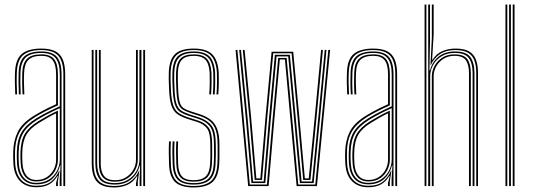

<svg xmlns="http://www.w3.org/2000/svg" viewBox="-20 -820 2349 846"><path d="M259.2 0V-492Q259.2 -549.5 236.8 -574.5Q214.2 -599.5 162.2 -599.5Q108.8 -599.5 82.6 -577.6Q56.5 -555.8 54.2 -501.8Q53.2 -479.8 53.6 -454.5Q54 -429.2 55.2 -404H47.2Q46 -429.8 45.6 -454.9Q45.2 -480 46.2 -502Q48.5 -560 76.9 -583Q105.2 -606 162.2 -606Q199.8 -606 222.9 -594.5Q246 -583 256.6 -557.9Q267.2 -532.8 267.2 -492V0ZM140.2 -14.2Q173.8 -14.2 196.8 -29.6Q219.8 -45 231.6 -68.5Q243.5 -92 243.5 -116.5V-343.5Q214 -330.5 188.1 -316.9Q162.2 -303.2 144 -292Q101 -265.5 82.2 -233.6Q63.5 -201.8 62.2 -150Q62 -134 62.1 -123.1Q62.2 -112.2 63.2 -96.8Q66.2 -56.5 86.5 -35.4Q106.8 -14.2 140.2 -14.2ZM140.2 -20.5Q109.5 -20.5 91.8 -40.6Q74 -60.8 71.2 -97.8Q70 -115.5 70 -125.4Q70 -135.2 70.2 -149.5Q71.5 -199.8 89.2 -230Q107 -260.2 148.5 -285.8Q167.8 -297.5 190.4 -310Q213 -322.5 235.2 -332.5V-116.5Q235.2 -94 224.8 -71.9Q214.2 -49.8 193.2 -35.1Q172.2 -20.5 140.2 -20.5ZM140.2 -27Q167.5 -27 186.9 -39.9Q206.2 -52.8 216.8 -73.2Q227.2 -93.8 227.2 -116.5V-320.8Q207 -311.2 189.2 -301Q171.5 -290.8 152.2 -279Q112.8 -254.8 96.1 -225.9Q79.5 -197 78.2 -149.2Q78 -136.8 78 -126Q78 -115.2 79.2 -97.5Q81.8 -63.8 97.5 -45.4Q113.2 -27 140.2 -27ZM140.2 5Q95.8 5 69.4 -20.9Q43 -46.8 39.2 -96Q38.2 -111 38.1 -123.1Q38 -135.2 38.2 -151Q39.5 -201 58.5 -239.5Q77.5 -278 131.5 -311.2Q144.8 -319.2 159.8 -327.5Q174.8 -335.8 191.6 -344.1Q208.5 -352.5 227.2 -360.8V-492Q227.2 -535 212.2 -554.5Q197.2 -574 162.2 -574Q124 -574 105.9 -556.8Q87.8 -539.5 86.2 -500.5Q85.2 -478.5 85.6 -454.2Q86 -430 87.2 -404H79.2Q77.8 -433 77.6 -457Q77.5 -481 78.2 -500.8Q80 -542.5 99.6 -561.5Q119.2 -580.5 162.2 -580.5Q201.2 -580.5 218.2 -559.5Q235.2 -538.5 235.2 -492V-355.8Q206.5 -343 179.8 -329.4Q153 -315.8 135.5 -304.8Q89.2 -276.2 68.4 -241.1Q47.5 -206 46.2 -150.8Q46 -135 46.1 -123.4Q46.2 -111.8 47.2 -96.2Q50.8 -50.5 74.9 -26Q99 -1.5 140.2 -1.5Q182.5 -1.5 205.1 -20Q227.8 -38.5 240.2 -67.2H242.2L235 -20.5V0H227V-13.8L235 -44.5H233Q216.8 -18 194.5 -6.5Q172.2 5 140.2 5ZM243 0V-29.5L246.8 -90.8H244.8Q235.5 -54.8 209.9 -31.2Q184.2 -7.8 140.2 -7.8Q101.8 -7.8 80 -31.4Q58.2 -55 55.2 -96.8Q54.2 -113 54.1 -124.1Q54 -135.2 54.2 -150.2Q55.5 -204.2 75.4 -237.6Q95.2 -271 140 -298.5Q152.5 -306.2 168.1 -314.8Q183.8 -323.2 202.8 -332.6Q221.8 -342 243.5 -351.8V-492Q243.5 -542 224.6 -564.4Q205.8 -586.8 162.2 -586.8Q114.8 -586.8 93.5 -566.6Q72.2 -546.5 70.2 -501Q69.5 -482.8 69.6 -457.6Q69.8 -432.5 71.2 -404H63.2Q61.8 -432.2 61.6 -457.1Q61.5 -482 62.2 -501.2Q64.2 -550.5 87.6 -571.9Q111 -593.2 162.2 -593.2Q210 -593.2 230.6 -569.5Q251.2 -545.8 251.2 -492V0Z M483 6Q460 6 443.2 1.4Q426.5 -3.2 415.1 -12.1Q403.8 -21 397 -34.1Q390.2 -47.2 387.2 -64.4Q384.2 -81.5 384.2 -102.5V-600H392.2V-102.5Q392.2 -78 396.6 -59Q401 -40 411.4 -27Q421.8 -14 439.5 -7.2Q457.2 -0.5 484 -0.5Q525.2 -0.5 552.1 -18.9Q579 -37.2 591.5 -66.2H593.5L587.2 -19.5V0H579.2V-12.8L585.2 -43.5H583.2Q567 -17 541 -5.5Q515 6 483 6ZM611.2 0V-600H619.2V0ZM487.5 -19.5Q466.8 -19.5 452.9 -25.1Q439 -30.8 430.9 -41.4Q422.8 -52 419.2 -67.5Q415.8 -83 415.8 -102.5V-600H423.8V-102.5Q423.8 -78.5 429.5 -61.4Q435.2 -44.2 449.1 -35.1Q463 -26 487.8 -26Q515 -26 535.5 -38.9Q556 -51.8 567.6 -72.2Q579.2 -92.8 579.2 -115.5V-600H587.2V-115.5Q587.2 -93 575.6 -70.9Q564 -48.8 541.8 -34.1Q519.5 -19.5 487.5 -19.5ZM485.5 -6.8Q435.8 -6.8 417.9 -31.8Q400 -56.8 400 -102.5V-600H408V-102.5Q408 -61.8 423.8 -37.5Q439.5 -13.2 486.2 -13.2Q521 -13.2 545 -28.4Q569 -43.5 581.6 -67Q594.2 -90.5 594.2 -115.5V-600H603.2V0H595.2V-28.5L597.2 -89.8H595.2Q586.5 -53.5 558.2 -30.1Q530 -6.8 485.5 -6.8Z M832.8 6Q776.5 6 751.4 -18.1Q726.2 -42.2 724.8 -98Q724.2 -122 723.8 -144.4Q723.2 -166.8 724.8 -197H732.8Q731.2 -165.2 731.8 -143Q732.2 -120.8 732.8 -98.2Q734.2 -46.2 757.1 -23.4Q780 -0.5 832.8 -0.5Q885 -0.5 910 -22.5Q935 -44.5 937.8 -97.2Q938.8 -114.2 938.9 -126.6Q939 -139 938.9 -151.8Q938.8 -164.5 938.8 -183Q938.8 -241 920.1 -268.5Q901.5 -296 857.5 -310L819.5 -322.2Q796.5 -329.8 783.2 -338.6Q770 -347.5 764.1 -368.5Q758.2 -389.5 756.8 -433.2Q756 -455.5 755.5 -469Q755 -482.5 755.8 -500.8Q757.5 -543.5 775.6 -562Q793.8 -580.5 833.8 -580.5Q872.8 -580.5 890.9 -561.8Q909 -543 911.8 -499.8Q912.5 -488.5 912.2 -458.6Q912 -428.8 910 -404H902Q904 -428.5 904.2 -458.4Q904.5 -488.2 903.8 -499.8Q901.2 -539.5 885 -556.8Q868.8 -574 833.8 -574Q798.2 -574 781.8 -557Q765.2 -540 763.8 -501Q763 -482.8 763.5 -469.1Q764 -455.5 764.8 -433Q766.2 -391 771.6 -371.2Q777 -351.5 789 -343.6Q801 -335.8 821.8 -329L859.8 -316.8Q887.8 -307.8 907.1 -293.2Q926.5 -278.8 936.6 -252.8Q946.8 -226.8 946.8 -183Q946.8 -164.8 946.9 -151.9Q947 -139 946.9 -126.5Q946.8 -114 945.8 -97Q942.8 -42 916.5 -18Q890.2 6 832.8 6ZM832.8 -6.8Q784.8 -6.8 763.4 -28.1Q742 -49.5 740.8 -98.5Q740 -123 739.6 -144.9Q739.2 -166.8 740.8 -197H748.8Q747.5 -168 747.8 -146.1Q748 -124.2 748.8 -98.5Q750 -53.2 769.2 -33.2Q788.5 -13.2 832.8 -13.2Q877.8 -13.2 898.5 -32.9Q919.2 -52.5 921.8 -97.8Q923.2 -123.8 923 -141.6Q922.8 -159.5 922.8 -183Q922.8 -240.5 905.1 -263Q887.5 -285.5 853 -296.5L814.5 -308.8Q788.8 -317 773.1 -327.2Q757.5 -337.5 750 -361Q742.5 -384.5 740.8 -432.5Q740 -453.2 739.5 -469Q739 -484.8 739.8 -501.5Q741.8 -550.8 763.6 -572Q785.5 -593.2 833.8 -593.2Q881 -593.2 902.8 -571.5Q924.5 -549.8 927.8 -499.8Q928.5 -488.5 928.2 -458.1Q928 -427.8 925.8 -404H917.8Q920 -428 920.2 -458.6Q920.5 -489.2 919.8 -500Q916.5 -548.2 895.8 -567.5Q875 -586.8 833.8 -586.8Q789.8 -586.8 769.8 -566.9Q749.8 -547 747.8 -501.5Q747 -483.2 747.5 -469.8Q748 -456.2 748.8 -432.5Q750.2 -386.8 757 -364.6Q763.8 -342.5 778.2 -333Q792.8 -323.5 817 -315.5L855.2 -303.2Q892.5 -291.2 911.6 -267.1Q930.8 -243 930.8 -183Q930.8 -153.5 931 -138.6Q931.2 -123.8 929.8 -97.8Q927.2 -49 904.6 -27.9Q882 -6.8 832.8 -6.8ZM832.8 -19.5Q793.2 -19.5 775.6 -38Q758 -56.5 756.8 -99Q756.2 -119.8 755.8 -142.9Q755.2 -166 756.8 -197H764.8Q763.2 -164.5 763.8 -143Q764.2 -121.5 764.8 -99Q766 -60.8 781.2 -43.4Q796.5 -26 832.8 -26Q869.2 -26 886.5 -42.9Q903.8 -59.8 905.8 -98.2Q907.2 -124.5 907 -141.8Q906.8 -159 906.8 -183Q906.8 -234.8 892.2 -254.1Q877.8 -273.5 848.5 -282.8L809.8 -295Q778.5 -304.8 760.5 -318Q742.5 -331.2 734.5 -357.4Q726.5 -383.5 724.8 -432Q724 -452.8 723.5 -469Q723 -485.2 723.8 -502Q726 -557.8 751.5 -581.9Q777 -606 833.8 -606Q888.8 -606 914.4 -581.4Q940 -556.8 943.8 -500Q944.5 -488.8 944.2 -458.1Q944 -427.5 941.8 -404H933.8Q936 -427.8 936.2 -458.2Q936.5 -488.8 935.8 -500Q932.2 -553.2 908.6 -576.4Q885 -599.5 833.8 -599.5Q781.8 -599.5 757.8 -577Q733.8 -554.5 731.8 -501.8Q731 -483.5 731.5 -469.4Q732 -455.2 732.8 -432.2Q734.5 -382.8 742.8 -357.9Q751 -333 767.9 -321.8Q784.8 -310.5 812.2 -301.8L850.8 -289.5Q883.5 -279.2 899.1 -258Q914.8 -236.8 914.8 -183Q914.8 -164.5 914.9 -152.6Q915 -140.8 914.9 -129Q914.8 -117.2 913.8 -98.8Q911.5 -56.5 892.6 -38Q873.8 -19.5 832.8 -19.5Z M1073.5 0 1018 -600H1026L1080.8 -6.8H1156.2L1181.2 -297L1205.8 -564.8H1242.8L1267.5 -297.8L1294.2 -6.8H1369.2L1426.5 -600H1434.5L1376.5 0H1287L1259.5 -295.2L1235.5 -558H1213L1189.2 -297.8L1163.5 0ZM1088 -13.5 1063.5 -293.8 1034 -600H1041.8L1071.2 -297.5L1095 -20.5H1141.8L1165.5 -301L1191.2 -578.5H1257.2L1282.8 -304.5L1308.8 -20.5H1355L1382.2 -299.5L1410.8 -600H1418.5L1390 -297.8L1362 -13.5H1301.5L1275 -302L1250 -571.5H1198.5L1173.5 -298.8L1149 -13.5ZM1102.2 -27.2 1078.8 -300.5 1049.8 -600H1057.8L1086.5 -303L1109.5 -34H1127.2L1149.8 -303L1176.8 -592H1272L1298.2 -311.5L1323.2 -34H1340.5L1367.5 -311.2L1394.8 -600H1402.8L1375 -305.2L1347.8 -27.2H1316L1290.5 -309L1264.8 -585.2H1184L1157.8 -303.5L1134.5 -27.2Z M1721.8 0V-492Q1721.8 -549.5 1699.2 -574.5Q1676.8 -599.5 1624.8 -599.5Q1571.2 -599.5 1545.1 -577.6Q1519 -555.8 1516.8 -501.8Q1515.8 -479.8 1516.1 -454.5Q1516.5 -429.2 1517.8 -404H1509.8Q1508.5 -429.8 1508.1 -454.9Q1507.8 -480 1508.8 -502Q1511 -560 1539.4 -583Q1567.8 -606 1624.8 -606Q1662.2 -606 1685.4 -594.5Q1708.5 -583 1719.1 -557.9Q1729.8 -532.8 1729.8 -492V0ZM1602.8 -14.2Q1636.2 -14.2 1659.2 -29.6Q1682.2 -45 1694.1 -68.5Q1706 -92 1706 -116.5V-343.5Q1676.5 -330.5 1650.6 -316.9Q1624.8 -303.2 1606.5 -292Q1563.5 -265.5 1544.8 -233.6Q1526 -201.8 1524.8 -150Q1524.5 -134 1524.6 -123.1Q1524.8 -112.2 1525.8 -96.8Q1528.8 -56.5 1549 -35.4Q1569.2 -14.2 1602.8 -14.2ZM1602.8 -20.5Q1572 -20.5 1554.2 -40.6Q1536.5 -60.8 1533.8 -97.8Q1532.5 -115.5 1532.5 -125.4Q1532.5 -135.2 1532.8 -149.5Q1534 -199.8 1551.8 -230Q1569.5 -260.2 1611 -285.8Q1630.2 -297.5 1652.9 -310Q1675.5 -322.5 1697.8 -332.5V-116.5Q1697.8 -94 1687.2 -71.9Q1676.8 -49.8 1655.8 -35.1Q1634.8 -20.5 1602.8 -20.5ZM1602.8 -27Q1630 -27 1649.4 -39.9Q1668.8 -52.8 1679.2 -73.2Q1689.8 -93.8 1689.8 -116.5V-320.8Q1669.5 -311.2 1651.8 -301Q1634 -290.8 1614.8 -279Q1575.2 -254.8 1558.6 -225.9Q1542 -197 1540.8 -149.2Q1540.5 -136.8 1540.5 -126Q1540.5 -115.2 1541.8 -97.5Q1544.2 -63.8 1560 -45.4Q1575.8 -27 1602.8 -27ZM1602.8 5Q1558.2 5 1531.9 -20.9Q1505.5 -46.8 1501.8 -96Q1500.8 -111 1500.6 -123.1Q1500.5 -135.2 1500.8 -151Q1502 -201 1521 -239.5Q1540 -278 1594 -311.2Q1607.2 -319.2 1622.2 -327.5Q1637.2 -335.8 1654.1 -344.1Q1671 -352.5 1689.8 -360.8V-492Q1689.8 -535 1674.8 -554.5Q1659.8 -574 1624.8 -574Q1586.5 -574 1568.4 -556.8Q1550.2 -539.5 1548.8 -500.5Q1547.8 -478.5 1548.1 -454.2Q1548.5 -430 1549.8 -404H1541.8Q1540.2 -433 1540.1 -457Q1540 -481 1540.8 -500.8Q1542.5 -542.5 1562.1 -561.5Q1581.8 -580.5 1624.8 -580.5Q1663.8 -580.5 1680.8 -559.5Q1697.8 -538.5 1697.8 -492V-355.8Q1669 -343 1642.2 -329.4Q1615.5 -315.8 1598 -304.8Q1551.8 -276.2 1530.9 -241.1Q1510 -206 1508.8 -150.8Q1508.5 -135 1508.6 -123.4Q1508.8 -111.8 1509.8 -96.2Q1513.2 -50.5 1537.4 -26Q1561.5 -1.5 1602.8 -1.5Q1645 -1.5 1667.6 -20Q1690.2 -38.5 1702.8 -67.2H1704.8L1697.5 -20.5V0H1689.5V-13.8L1697.5 -44.5H1695.5Q1679.2 -18 1657 -6.5Q1634.8 5 1602.8 5ZM1705.5 0V-29.5L1709.2 -90.8H1707.2Q1698 -54.8 1672.4 -31.2Q1646.8 -7.8 1602.8 -7.8Q1564.2 -7.8 1542.5 -31.4Q1520.8 -55 1517.8 -96.8Q1516.8 -113 1516.6 -124.1Q1516.5 -135.2 1516.8 -150.2Q1518 -204.2 1537.9 -237.6Q1557.8 -271 1602.5 -298.5Q1615 -306.2 1630.6 -314.8Q1646.2 -323.2 1665.2 -332.6Q1684.2 -342 1706 -351.8V-492Q1706 -542 1687.1 -564.4Q1668.2 -586.8 1624.8 -586.8Q1577.2 -586.8 1556 -566.6Q1534.8 -546.5 1532.8 -501Q1532 -482.8 1532.1 -457.6Q1532.2 -432.5 1533.8 -404H1525.8Q1524.2 -432.2 1524.1 -457.1Q1524 -482 1524.8 -501.2Q1526.8 -550.5 1550.1 -571.9Q1573.5 -593.2 1624.8 -593.2Q1672.5 -593.2 1693.1 -569.5Q1713.8 -545.8 1713.8 -492V0Z M2078.5 0V-497.5Q2078.5 -530.5 2070.2 -553.2Q2062 -576 2042 -587.8Q2022 -599.5 1986.2 -599.5Q1945.5 -599.5 1918.5 -581.5Q1891.5 -563.5 1878.5 -533.8H1876.8L1882.8 -654V-800H1890.8V-668L1884 -556.5H1885.8Q1902.2 -583.2 1928.8 -594.6Q1955.2 -606 1987 -606Q2025.5 -606 2047 -593.4Q2068.5 -580.8 2077.4 -556.6Q2086.2 -532.5 2086.2 -497.5V0ZM1850.8 0V-800H1858.8V0ZM1882.8 0V-484.5Q1882.8 -507.2 1894.5 -529.2Q1906.2 -551.2 1928.6 -565.9Q1951 -580.5 1982.8 -580.5Q2024.5 -580.5 2039.5 -559Q2054.5 -537.5 2054.5 -497.5V0H2046.5V-497.5Q2046.5 -534.5 2033 -554.2Q2019.5 -574 1982.2 -574Q1955.2 -574 1934.6 -561.1Q1914 -548.2 1902.4 -527.8Q1890.8 -507.2 1890.8 -484.5V0ZM1866.8 0V-800H1874.8V-639L1872.2 -510.2H1874.8Q1883.8 -547 1912.1 -570.1Q1940.5 -593.2 1984.5 -593.2Q2034.5 -593.2 2052.5 -568.5Q2070.5 -543.8 2070.5 -497.5V0H2062.5V-497.5Q2062.5 -540.8 2045.9 -563.8Q2029.2 -586.8 1983.8 -586.8Q1949.2 -586.8 1925 -571.6Q1900.8 -556.5 1888.1 -533Q1875.5 -509.5 1875.5 -484.5V0Z M2239.2 0V-800H2247.2V0ZM2207.2 0V-800H2215.2V0ZM2223.2 0V-800H2231.2V0Z"/></svg>

Font: Big Shoulders Inline Text Thin
Style: Regular
Weight: 100
Designer: Patric King
Foundry: XO Type Co
Version: Version 2.002